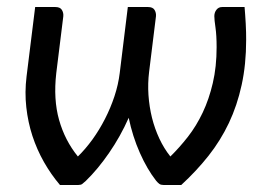

<svg xmlns="http://www.w3.org/2000/svg" viewBox="-20 -526 761 546"><path d="M675.5 -506Q676.5 -496.5 677.2 -484Q678 -471.5 678.8 -458.8Q679.5 -446 679.8 -433.8Q680 -421.5 680 -412.5Q680 -343 667.2 -284.5Q654.5 -226 630.8 -176Q607 -126 572.8 -82.8Q538.5 -39.5 495.5 0H444.5Q437.5 0 433.2 -3Q429 -6 424 -12Q398.5 -44.5 377.8 -91.2Q357 -138 346 -191Q322.5 -138 290.2 -91.2Q258 -44.5 224 -11.5Q217.5 -5.5 213.8 -2.8Q210 0 203 0H150.5Q125 -30 105 -65.2Q85 -100.5 72.2 -139.5Q59.5 -178.5 54.8 -221Q50 -263.5 55.5 -308.5L80 -506H137.5Q151 -506 156 -497.8Q161 -489.5 160 -479.5L140 -318Q131.5 -243.5 148 -185Q164.5 -126.5 201.5 -81Q223 -102 242.8 -129.2Q262.5 -156.5 278.5 -187.8Q294.5 -219 305.5 -252.2Q316.5 -285.5 320.5 -318.5L343.5 -506H401Q414.5 -506 419.5 -497.8Q424.5 -489.5 423.5 -479.5L404 -321.5Q400 -289 402.2 -255.8Q404.5 -222.5 412.2 -191.2Q420 -160 433.2 -131.8Q446.5 -103.5 464.5 -81Q490.5 -106.5 514.5 -137.2Q538.5 -168 556.5 -206Q574.5 -244 585.2 -290Q596 -336 596 -392Q596 -425 592.8 -447.5Q589.5 -470 589.5 -480Q589.5 -490.5 595.5 -498.2Q601.5 -506 611.5 -506Z"/></svg>

Font: Lato 2
Style: Italic
Weight: 400
Italic angle: -7°
Designer: Lukasz Dziedzic with Adam Twardoch and Botio Nikoltchev
Foundry: tyPoland Lukasz Dziedzic
Version: Version 2.015; 2015-08-06; http://www.latofonts.com/